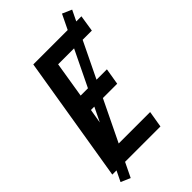

<svg xmlns="http://www.w3.org/2000/svg" viewBox="-275 -896 1055 1055"><g transform="rotate(-45 253.0 -368.0)"><path d="M11 0 132 -735H506L491 -639H229L195 -430H399L383 -334H179L139 -96H401L385 0ZM69 85 14 61 441 -821 496 -797Z"/></g></svg>

Font: Iosevka SS04 Oblique
Style: Bold
Weight: 700
Italic angle: -9°
Monospace: yes
Designer: Belleve Invis
Foundry: Belleve Invis
Version: Version 19.0.0; ttfautohint (v1.8.4)